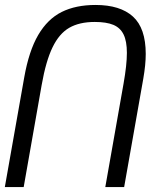

<svg xmlns="http://www.w3.org/2000/svg" viewBox="-24 -754 644 774"><path d="M563.5 -536.5Q563.5 -493.5 553.5 -436L476.5 0H400.5L474 -416.5Q487.5 -492.5 487.5 -541Q487.5 -588 474.2 -615Q461 -642 433 -653.8Q405 -665.5 358 -665.5Q296 -665.5 255.2 -642Q214.5 -618.5 187.8 -563.2Q161 -508 144 -411.5L71.5 0H-4.5L73.5 -441Q92.5 -549 130.2 -613.2Q168 -677.5 224.8 -705.8Q281.5 -734 361 -734Q460.5 -734 512 -687.2Q563.5 -640.5 563.5 -536.5Z"/></svg>

Font: JuliaMono Light
Style: Italic
Weight: 300
Italic angle: -9°
Monospace: yes
Designer: cormullion
Foundry: corm
Version: Version 0.054; ttfautohint (v1.8.4)